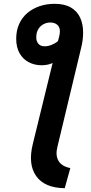

<svg xmlns="http://www.w3.org/2000/svg" viewBox="-20 -799 477 1007"><path d="M198 -456.8Q161 -456.8 130.6 -472.8Q100.2 -488.8 82.6 -519.9Q65 -551 65 -595.5Q65 -639 80.4 -673.1Q95.8 -707.2 123.5 -730.8Q151.2 -754.2 187.8 -766.6Q224.2 -779 266.5 -779Q318.8 -779 351.9 -759.5Q385 -740 400.5 -706.1Q416 -672.2 416 -628.2Q416 -609.8 413.5 -589.8Q411 -569.8 406 -549.8L281.2 -29.2Q269.8 15 286.6 44.2Q303.5 73.5 348.8 82.5L319.5 188Q214.2 186.8 170 124.8Q125.8 62.8 152 -43.5L256 -468.5Q242 -462.2 227.5 -459.5Q213 -456.8 198 -456.8ZM214.5 -556.2Q232 -556.2 250.6 -563.6Q269.2 -571 283.8 -583.2L289.5 -603.5Q291.5 -612.2 292.9 -619.9Q294.2 -627.5 294.2 -633.8Q294.2 -657.5 280.1 -669.2Q266 -681 244.2 -681Q225 -681 208 -672Q191 -663 180.6 -645.8Q170.2 -628.5 170.2 -603Q170.2 -582.5 181.4 -569.4Q192.5 -556.2 214.5 -556.2Z"/></svg>

Font: Ubuntu Sans
Style: Italic
Weight: 400
Italic angle: -13.5°
Designer: Dalton Maag Ltd
Foundry: Dalton Maag Ltd
Version: Version 1.006